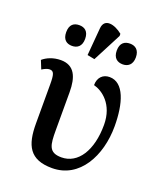

<svg xmlns="http://www.w3.org/2000/svg" viewBox="-149 -904 854 1010"><g transform="rotate(20 278.0 -399.0)"><path d="M277 -605 360 -765V-777C316 -813 254 -828 249 -767L236 -613ZM142 -630C171 -630 195 -646 195 -688C195 -731 171 -746 142 -746C112 -746 89 -731 89 -688C89 -646 112 -630 142 -630ZM426 -630C454 -630 479 -646 479 -688C479 -731 454 -746 426 -746C396 -746 372 -731 372 -688C372 -646 396 -630 426 -630ZM263 10C417 10 498 -144 498 -309C498 -437 466 -544 385 -544C349 -544 322 -520 322 -476C370 -464 443 -413 443 -297C443 -154 383 -60 290 -60C218 -60 214 -102 214 -185V-397C214 -480 191 -540 114 -540C71 -540 36 -524 14 -505L33 -458C49 -468 63 -474 75 -474C99 -474 104 -456 104 -399V-182C104 -60 137 10 263 10Z"/></g></svg>

Font: Noto Serif Medium
Style: Regular
Weight: 500
Designer: Monotype Design Team
Foundry: Monotype Imaging Inc.
Version: Version 2.013